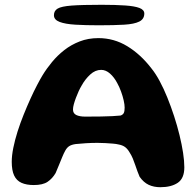

<svg xmlns="http://www.w3.org/2000/svg" viewBox="-20 -761 818 801"><path d="M649 20Q621.5 20 600.2 10Q579 0 562.5 -23.5Q558 -34 553.2 -46.8Q548.5 -59.5 544 -73Q539.5 -86.5 534 -99.8Q528.5 -113 521 -124.5Q512.5 -139.5 501.8 -147.5Q491 -155.5 473.5 -158.5Q466 -160.5 451.5 -161.8Q437 -163 419.8 -164Q402.5 -165 386.5 -165Q363 -165 338.2 -163.5Q313.5 -162 295.5 -160Q278.5 -157.5 269 -151.5Q259.5 -145.5 252.5 -133Q246 -121.5 239.5 -105.5Q233 -89.5 226 -72.5Q219 -55.5 212 -39Q198.5 -16 178.5 -2.5Q158.5 11 121 11Q90.5 11 69.8 1.8Q49 -7.5 39 -28.8Q29 -50 29 -86Q29 -112 35.5 -144.2Q42 -176.5 53.2 -212Q64.5 -247.5 78.5 -282.2Q92.5 -317 107 -349Q121.5 -381 134.8 -406.2Q148 -431.5 157.5 -447Q174.5 -475 197 -502.2Q219.5 -529.5 248.2 -552Q277 -574.5 312.5 -588.2Q348 -602 390.5 -602Q455.5 -602 511 -568.2Q566.5 -534.5 611.5 -476Q629 -454.5 646 -423Q663 -391.5 678.2 -353.8Q693.5 -316 706.5 -276Q719.5 -236 729 -197Q738.5 -158 743.8 -123.5Q749 -89 749 -63Q749 -17 721.8 1.5Q694.5 20 649 20ZM483 -279Q493 -282.5 496.5 -289.8Q500 -297 500 -312Q500 -324.5 496 -342.2Q492 -360 485 -379.2Q478 -398.5 469 -414.5Q456.5 -438.5 439 -454Q421.5 -469.5 402 -469.5Q377.5 -469.5 356.5 -450.2Q335.5 -431 320.5 -404Q314.5 -394 308.2 -380.5Q302 -367 296.8 -353Q291.5 -339 288 -326.2Q284.5 -313.5 284.5 -304Q284.5 -288 298.2 -281.2Q312 -274.5 335.5 -274.5Q373 -274.5 401 -275Q429 -275.5 449.2 -276.5Q469.5 -277.5 483 -279ZM392.5 -655.5Q337 -655.5 294.8 -658Q252.5 -660.5 228.8 -669.5Q205 -678.5 205 -697.5Q205 -716 220.5 -725.2Q236 -734.5 279 -737.8Q322 -741 404.5 -741Q462.5 -741 502 -738.2Q541.5 -735.5 561.8 -727.8Q582 -720 582 -704.5Q582 -681.5 561 -671Q540 -660.5 498 -658Q456 -655.5 392.5 -655.5Z"/></svg>

Font: Gluten SemiBold
Style: Regular
Weight: 600
Designer: Tyler Finck
Foundry: Etcetera Type Company
Version: Version 1.300